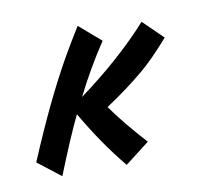

<svg xmlns="http://www.w3.org/2000/svg" viewBox="-185 -804 1010 976"><g transform="rotate(-15 320.5 -315.5)"><path d="M346 -251Q398 -160 498 -28L364 58Q269 -79 186 -256Q124 -152 33 29L-77 -73Q76 -364 210 -557Q256 -623 306 -689L409 -583Q315 -466 234 -334Q465 -475 625 -625L718 -517Q625 -428 558 -381Q461 -313 346 -251Z"/></g></svg>

Font: Vampiro One
Style: Regular
Weight: 400
Designer: Riccardo De Franceschi
Foundry: Sorkin Type Co.
Version: Version 1.002